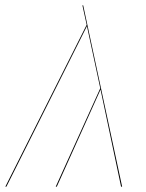

<svg xmlns="http://www.w3.org/2000/svg" viewBox="-22 -700 549 720"><path d="M432 0 355 -364 191 0H187L354 -369L304 -602L2 0H-2L303 -607L287 -680H290L436 0Z"/></svg>

Font: Fira Sans Condensed Four
Style: Italic
Weight: 100
Width: 3
Italic angle: -8°
Designer: bBox Type GmbH & Carrois Corporate GbR & Edenspiekermann AG
Foundry: bBox Type GmbH & Carrois Corporate GbR & Edenspiekermann AG
Version: Version 4.301